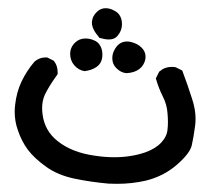

<svg xmlns="http://www.w3.org/2000/svg" viewBox="-20 -163 540 465"><path d="M15.6 107.9Q15.6 99.6 16.6 91.3Q20 60.1 32.2 34.4Q44.4 8.8 63.5 -13.7Q75.2 -23.9 90.3 -23.9Q91.8 -23.9 94.2 -23.9L109.9 -16.1L110.8 -15.1Q119.6 -3.9 119.6 11.7Q119.6 13.2 119.6 16.6Q97.7 46.9 88.4 66.9Q82 81.5 82 99.1Q82 106 83 113.3Q87.9 153.8 119.6 178.7Q153.8 206.1 208.5 213.9Q233.9 217.8 256.3 217.8Q297.4 217.8 331.5 206.1Q356.4 197.3 370.4 182.4Q384.3 167.5 385.7 150.9Q386.7 142.1 386.7 132.1Q386.7 122.1 385.7 111.3Q384.3 90.3 374.3 70.6Q364.3 50.8 357.4 26.9L365.7 10.3L366.7 9.8Q378.9 -1 395.5 -1Q403.3 -1 405.8 0L421.4 7.8Q434.6 43 445.3 76.7Q453.6 101.6 453.6 124.5Q453.6 133.3 452.6 141.1Q448.7 170.9 444.3 189.5Q439.5 209 408 236.3Q376.5 263.7 333.5 274.4Q299.8 282.2 263.7 282.2Q251.5 282.2 242.7 281.7Q199.2 277.8 159.7 269.5Q118.7 260.7 90.8 240.2Q62.5 219.7 47.4 199.5Q32.2 179.2 22.9 151.4Q15.6 130.4 15.6 107.9ZM252 -21.5Q252 -31.7 255.9 -39.6Q266.6 -62.5 287.6 -62.5Q292 -62.5 296.4 -61.5Q313.5 -57.6 323.7 -46.9Q332.5 -37.6 332.5 -25.9Q332.5 -22.9 332 -19.5Q329.1 -4.9 317.4 4.2Q305.7 13.2 286.1 14.2Q272.9 13.2 261.7 2Q252 -7.8 252 -21.5ZM162.1 -60.1Q172.4 -69.8 187 -69.8Q197.8 -69.8 207.5 -65.4Q216.3 -62 221.2 -54.7Q228 -44.9 228 -30.8Q228 -10.7 213.9 -1Q202.1 7.3 184.6 9.3Q169.9 6.8 159.9 -4.9Q149.9 -16.6 149.9 -32.5Q149.9 -48.3 162.1 -60.1ZM202.6 -107.4Q202.6 -108.4 202.6 -109.4Q203.6 -124.5 215.3 -134.8Q224.1 -143.1 235.8 -143.1Q246.1 -143.1 255.9 -137.7Q263.2 -134.3 268.1 -128.4Q275.4 -118.7 275.4 -105Q275.4 -88.4 264.2 -75.7Q257.3 -67.4 243.7 -67.4Q234.4 -67.4 220.7 -71.3L219.7 -72.8Q202.6 -92.8 202.6 -107.4Z"/></svg>

Font: Bakudai
Style: Medium
Weight: 500
Version: Version 1.48